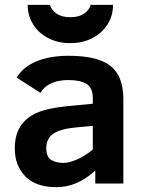

<svg xmlns="http://www.w3.org/2000/svg" viewBox="-20 -757 596 792"><path d="M373 0V-53.2Q298.3 15.1 212.9 15.1Q127.9 15.1 84.5 -29.5Q41 -74.2 41 -144Q41 -198.7 63.2 -234.4Q85.4 -270 129.2 -290.3Q172.9 -310.5 254.9 -318.8L362.8 -329.1V-352.1Q362.8 -395 336.9 -410.9Q311 -426.8 261.2 -426.8Q220.2 -426.8 190.7 -413.1Q161.1 -399.4 147 -374L48.8 -437Q74.7 -480.5 129.9 -503.7Q185.1 -526.9 263.2 -526.9Q382.8 -526.9 435.8 -485.1Q488.8 -443.4 488.8 -348.1V0ZM362.8 -237.8 298.8 -231.9Q231 -226.1 200.9 -206.1Q170.9 -186 170.9 -146Q170.9 -110.8 190.4 -97.9Q210 -85 242.2 -85Q265.1 -85 298.1 -99.4Q331.1 -113.8 362.8 -140.1ZM446.3 -736.8Q446.3 -693.8 424.6 -658Q402.8 -622.1 362.5 -600.6Q322.3 -579.1 270 -579.1Q218.3 -579.1 178 -600.3Q137.7 -621.6 116 -657.7Q94.2 -693.8 94.2 -736.8H186Q193.4 -713.9 214.4 -700Q235.4 -686 271 -686Q304.2 -686 325.7 -700Q347.2 -713.9 354 -736.8Z"/></svg>

Font: Clear Sans
Style: Bold
Weight: 700
Foundry: Intel Corporation
Version: Version 1.00